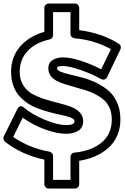

<svg xmlns="http://www.w3.org/2000/svg" viewBox="-44 -903 719 1108"><path d="M-22 -116.2 56.2 -273.9 57.6 -275.9Q58.6 -277.8 59.6 -279.5Q60.5 -281.2 62.5 -283.4Q64.5 -285.6 66.7 -287.1Q68.8 -288.6 71.8 -289.6Q74.7 -290.5 77.9 -290.3Q81.1 -290 85.4 -288.1Q89.8 -286.1 94.2 -282.2Q143.1 -240.7 216.6 -210.9Q290 -181.2 338.9 -181.2Q386.2 -181.2 386.2 -203.1Q386.2 -212.4 373.8 -219.7Q361.3 -227.1 340.1 -232.4Q318.8 -237.8 291.3 -243.7Q263.7 -249.5 233.4 -258.1Q203.1 -266.6 172.9 -277.8Q142.6 -289.1 115 -307.6Q87.4 -326.2 66.2 -350.1Q44.9 -374 32.5 -409.7Q20 -445.3 20 -488.8Q20 -573.7 71.5 -633.8Q123 -693.8 211.9 -719.2V-857.9Q211.9 -868.7 219.7 -875.7Q227.5 -882.8 236.8 -882.8H388.2Q398.9 -882.8 406 -875Q413.1 -867.2 413.1 -857.9V-729Q546.4 -711.9 642.1 -649.9Q650.4 -645 652.6 -635.3Q654.8 -625.5 650.9 -618.2L574.2 -458Q569.8 -448.2 560.3 -444.8Q550.8 -441.4 539.1 -446.8Q486.3 -476.6 420.7 -499.3Q355 -522 317.9 -522Q303.2 -522 295.4 -519.5Q287.6 -517.1 286.4 -514.6Q285.2 -512.2 285.2 -508.8Q285.2 -497.6 305.4 -489.3Q325.7 -481 357.9 -473.4Q390.1 -465.8 429 -455.8Q467.8 -445.8 506.8 -427.5Q545.9 -409.2 578.1 -383.3Q610.4 -357.4 630.6 -313.7Q650.9 -270 650.9 -213.9Q650.9 -162.1 632.1 -119.6Q613.3 -77.1 580.1 -48.3Q546.9 -19.5 504.9 -1.2Q462.9 17.1 413.1 24.9V160.2Q413.1 170.9 405.3 178Q397.5 185.1 388.2 185.1H236.8Q226.1 185.1 219 177.2Q211.9 169.4 211.9 160.2V18.1Q82 -9.3 -15.1 -85Q-21.5 -89.8 -23.7 -99.4Q-25.9 -108.9 -22 -116.2ZM32.2 -112.8Q121.6 -49.8 241.2 -27.8Q249 -26.4 255.6 -19.3Q262.2 -12.2 262.2 -2.9V134.8H362.8V2.9Q362.8 -6.3 368.9 -13.9Q375 -21.5 384.8 -22Q484.4 -32.2 542.7 -80.8Q601.1 -129.4 601.1 -213.9Q601.1 -250.5 588.6 -279.5Q576.2 -308.6 554.9 -326.9Q533.7 -345.2 506.1 -359.4Q478.5 -373.5 448.2 -382.8Q418 -392.1 387.7 -400.1Q357.4 -408.2 329.8 -417.2Q302.2 -426.3 281 -437.7Q259.8 -449.2 247.3 -467Q234.9 -484.9 234.9 -508.8Q234.9 -541 259.8 -556.4Q284.7 -571.8 317.9 -571.8Q361.8 -571.8 421.9 -552.5Q481.9 -533.2 540 -502.9L596.2 -619.1Q502.9 -671.9 386.2 -682.1Q377 -683.1 369.9 -690.2Q362.8 -697.3 362.8 -707V-833H262.2V-700.2Q262.2 -691.4 257.1 -684.6Q252 -677.7 243.2 -675.8Q160.2 -657.2 115 -608.4Q69.8 -559.6 69.8 -488.8Q69.8 -443.4 90.1 -410.9Q110.4 -378.4 142.6 -360.8Q174.8 -343.3 213.9 -330.8Q252.9 -318.4 292 -308.8Q331.1 -299.3 363.3 -287.6Q395.5 -275.9 415.8 -254.9Q436 -233.9 436 -203.1Q436 -183.6 427.7 -169.2Q419.4 -154.8 405 -146.7Q390.6 -138.7 374 -134.8Q357.4 -130.9 338.9 -130.9Q284.2 -130.9 214.1 -156.7Q144 -182.6 86.9 -224.1Z"/></svg>

Font: Trueno ExtraBold Outline
Style: Regular
Weight: 800
Width: 6
Designer: Julieta Ulanovsky
Foundry: Julieta Ulanovsky
Version: Version 3.001b | FøM Fix